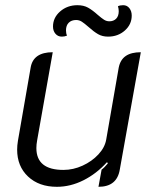

<svg xmlns="http://www.w3.org/2000/svg" viewBox="-20 -710 590 739"><path d="M441 -57Q430 9 359 9L371 -57Q382 -65 395 -81L392 -86Q351 -41 301 -16Q251 9 199 9Q130 9 88 -30.5Q46 -70 46 -134Q46 -150 49 -168L98 -450Q108 -509 183 -509L123 -170Q120 -154 120 -140Q120 -56 224 -56Q262 -56 298 -72.5Q334 -89 359 -116Q384 -143 389 -174L437 -450Q443 -480 464 -494.5Q485 -509 522 -509ZM184 -608Q184 -642 211.5 -666Q239 -690 278 -690Q302 -690 319 -680.5Q336 -671 356 -653Q371 -640 380.5 -634Q390 -628 401 -628Q417 -628 427 -638Q437 -648 437 -667Q437 -676 434 -686Q442 -690 454 -690Q469 -690 478 -678.5Q487 -667 487 -650Q487 -616 460.5 -592.5Q434 -569 396 -569Q374 -569 357.5 -578.5Q341 -588 321 -606Q305 -620 295 -626.5Q285 -633 273 -633Q255 -633 244.5 -622.5Q234 -612 234 -593Q234 -581 238 -573Q229 -569 218 -569Q203 -569 193.5 -580Q184 -591 184 -608Z"/></svg>

Font: K2D Light
Style: Italic
Weight: 300
Italic angle: -10°
Designer: Katatrad Aksorn Co.,Ltd.
Foundry: Cadson Demak Co.,Ltd.
Version: Version 1.000; ttfautohint (v1.6)